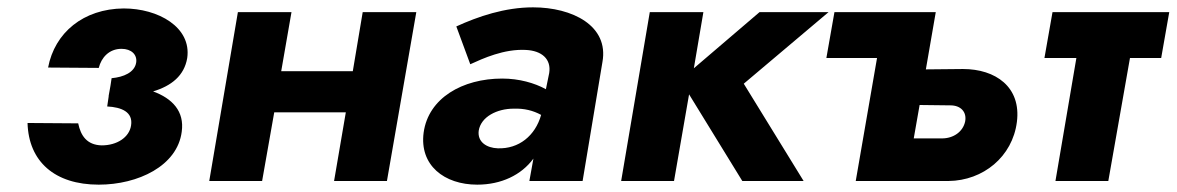

<svg xmlns="http://www.w3.org/2000/svg" viewBox="-20 -493 3205 523"><path d="M249 10C356 10 463 -41 475 -134C483 -190 449 -225 397 -244C447 -259 482 -287 490 -335C502 -419 411 -470 317 -470C207 -469 129 -404 111 -309L249 -308C256 -336 277 -360 311 -360C338 -360 354 -344 351 -323C347 -296 317 -283 284 -280L281 -260L276 -232V-230L272 -203C311 -201 343 -188 337 -151C332 -119 299 -97 257 -97C217 -98 200 -123 193 -157L55 -158C58 -53 129 10 249 10Z M628 -460 550 0H694L727 -187H922L890 0H1034L1114 -460H968L941 -299H746L774 -460Z M1261 -318C1296 -334 1353 -360 1412 -357C1456 -355 1482 -332 1476 -294L1467 -250C1436 -267 1394 -279 1348 -279C1240 -279 1147 -226 1134 -132C1122 -43 1190 10 1280 10C1345 10 1400 -16 1433 -61L1422 0H1567L1621 -324C1639 -423 1539 -473 1432 -473C1355 -473 1282 -448 1223 -421ZM1284 -137C1290 -175 1334 -197 1379 -197C1408 -198 1432 -192 1454 -180C1438 -123 1393 -87 1336 -89C1306 -90 1280 -106 1284 -137Z M1750 -460 1672 0H1816L1857 -236L2002 0H2169L2006 -265L2237 -460H2049L1870 -307L1896 -460Z M2369 -335 2311 0H2449H2564C2658 -1 2738 -66 2750 -161C2762 -256 2692 -305 2603 -305L2502 -304L2529 -460H2253L2231 -335ZM2569 -206C2597 -206 2614 -188 2609 -162C2603 -134 2577 -116 2546 -116H2469L2485 -207Z M2847 -460 2825 -335H2912L2855 0H2999L3058 -335H3143L3165 -460Z"/></svg>

Font: Jost*
Style: Bold Italic
Weight: 700
Italic angle: -10°
Version: Version 3.7